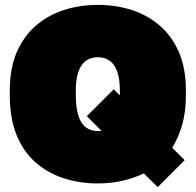

<svg xmlns="http://www.w3.org/2000/svg" viewBox="-20 -735 800 785"><path d="M380 15Q306 15 241 -6Q176 -27 126 -70.5Q76 -114 48 -182.5Q20 -251 20 -345V-365Q20 -455 48 -520.5Q76 -586 126 -629.5Q176 -673 241 -694Q306 -715 380 -715Q454 -715 519 -694Q584 -673 634 -629.5Q684 -586 712 -520.5Q740 -455 740 -365V-345Q740 -278 725 -225.5Q710 -173 684 -131L735 -80L625 30L568 -26Q526 -6 479 4.5Q432 15 380 15ZM380 -199Q385 -199 389 -199Q393 -199 395 -200L335 -260L445 -370L470 -345Q470 -348 470 -350Q470 -352 470 -355V-365Q470 -413 459 -443Q448 -473 428 -487Q408 -501 380 -501Q352 -501 332 -487Q312 -473 301 -443Q290 -413 290 -365V-345Q290 -293 301 -260.5Q312 -228 332 -213.5Q352 -199 380 -199Z"/></svg>

Font: Golos Text Black
Style: Regular
Weight: 900
Designer: A.Korolkova, Vitaly Kuzmin
Foundry: ParaType Ltd
Version: Version 2.004